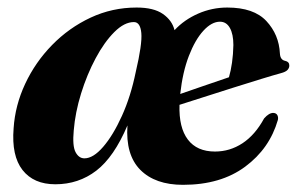

<svg xmlns="http://www.w3.org/2000/svg" viewBox="-20 -490 812 522"><path d="M735.5 -164Q713 -86 646.5 -36.8Q580 12.5 477.5 12.5Q402 12.5 361.5 -28.2Q321 -69 326.5 -149Q290 -63 241.8 -26Q193.5 11 130.5 11Q71.5 11 41.2 -27.8Q11 -66.5 17 -141Q21 -203.5 48.5 -262.2Q76 -321 121.8 -367.8Q167.5 -414.5 226.2 -442Q285 -469.5 351.5 -469.5Q398 -469.5 423 -452Q448 -434.5 454.5 -408Q481 -436.5 518.8 -453Q556.5 -469.5 598 -469.5Q670 -469.5 704.2 -432.8Q738.5 -396 741 -344.5Q742 -327 755.5 -324.5Q766.5 -322 766.5 -312.5Q767 -306 762 -300.2Q757 -294.5 743.5 -291Q725 -286 689.8 -275.2Q654.5 -264.5 612.8 -251.2Q571 -238 532.2 -225.5Q493.5 -213 468 -205Q466 -143 490.8 -110.5Q515.5 -78 564.5 -78Q605 -78 639.2 -100.5Q673.5 -123 698 -168Q711.5 -183.5 723.5 -183Q731 -182.5 734 -177Q737 -171.5 735.5 -164ZM578 -431Q555.5 -431 533 -406.5Q510.5 -382 493.5 -338Q476.5 -294 470 -234.5Q496 -243.5 532.2 -256Q568.5 -268.5 602.5 -280Q607.5 -297 610.8 -319.8Q614 -342.5 614.5 -367.5Q614.5 -397 605 -414Q595.5 -431 578 -431ZM180.5 -135.5Q176.5 -93 185.5 -76.2Q194.5 -59.5 209.5 -59.5Q233.5 -59.5 260.5 -90.8Q287.5 -122 311.5 -175Q335.5 -228 349 -294Q367 -370.5 364.2 -400.2Q361.5 -430 344 -430Q318 -430 290.8 -402.8Q263.5 -375.5 240 -331.5Q216.5 -287.5 200.5 -236Q184.5 -184.5 180.5 -135.5Z"/></svg>

Font: Fraunces 72pt S000
Style: Bold Italic
Weight: 700
Italic angle: -16°
Version: Version 1.000; ttfautohint (v1.8.3)